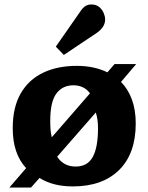

<svg xmlns="http://www.w3.org/2000/svg" viewBox="-20 -821 664 860"><path d="M22 19 97 -68Q37 -132 37 -247Q37 -340 72.5 -402Q108 -464 172.5 -495Q237 -526 324 -526Q402 -526 461 -497L493 -534H590L522 -454Q553 -423 570.5 -376Q588 -329 588 -268Q588 -133 513.5 -59.5Q439 14 306 14Q217 14 157 -24L119 19ZM212 -206 383 -403Q369 -422 350 -430.5Q331 -439 309 -439Q260 -439 232.5 -402Q205 -365 205 -279Q205 -258 206.5 -240Q208 -222 212 -206ZM319 -75Q372 -75 395.5 -118Q419 -161 419 -247Q419 -288 409 -317L236 -119Q265 -75 319 -75ZM266 -575 230 -612 340 -770Q352 -788 363.5 -794.5Q375 -801 389 -801Q411 -801 424.5 -789.5Q438 -778 444.5 -762.5Q451 -747 451 -734Q451 -700 414 -674Z"/></svg>

Font: Literata 12pt
Style: Bold
Weight: 700
Designer: Latin by Veronika Burian and Jose Scaglione. Greek by Irene Vlachou. Cyrillic by Vera Evstafieva.
Foundry: TypeTogether
Version: Version 3.002